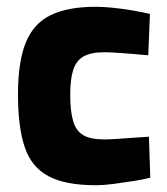

<svg xmlns="http://www.w3.org/2000/svg" viewBox="-20 -534 491 566"><path d="M262 12Q173 12 123 -14.5Q73 -41 53 -100Q33 -159 33 -255Q33 -352 56 -408.5Q79 -465 129.5 -489.5Q180 -514 262 -514Q285 -514 314 -511Q343 -508 372 -503Q401 -498 422 -493L417 -371Q397 -373 372 -375Q347 -377 324 -378.5Q301 -380 287 -380Q249 -380 227 -368Q205 -356 196 -328.5Q187 -301 187 -255Q187 -207 195.5 -177.5Q204 -148 225.5 -135.5Q247 -123 287 -123Q301 -123 324.5 -124.5Q348 -126 373.5 -128Q399 -130 419 -131L423 -10Q403 -5 374.5 -0.5Q346 4 316 8Q286 12 262 12Z"/></svg>

Font: Cairo Play ExtraBold
Style: Regular
Weight: 800
Version: Version 3.119